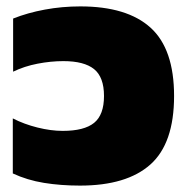

<svg xmlns="http://www.w3.org/2000/svg" viewBox="-20 -570 584 600"><path d="M230 10Q170 10 117.5 1.5Q65 -7 20 -28V-200Q55 -182 97 -171.5Q139 -161 176 -161Q243 -161 274 -186Q305 -211 305 -270Q305 -329 274 -354Q243 -379 178 -379Q139 -379 97.5 -371Q56 -363 21 -346V-512Q66 -530 120 -540Q174 -550 231 -550Q377 -550 450.5 -483.5Q524 -417 524 -270Q524 -122 450 -56Q376 10 230 10Z"/></svg>

Font: Kanit ExtraBold
Style: Regular
Weight: 800
Designer: Katatrad Team
Foundry: CadsonDemak
Version: Version 2.000; ttfautohint (v1.8.3)